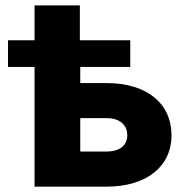

<svg xmlns="http://www.w3.org/2000/svg" viewBox="-20 -696 695 716"><path d="M9.8 -446.3H108.9V0H377.9C527.8 0 619.6 -76.2 619.6 -191.4C619.6 -309.6 528.3 -386.2 377.9 -386.2H279.3V-446.3H465.8V-545.9H277.8V-675.8H108.9V-545.9H9.8ZM279.3 -255.4H377.9C425.3 -255.4 454.6 -231.4 454.6 -191.4C454.6 -153.3 425.3 -130.9 377.9 -130.9H279.3Z"/></svg>

Font: Inter ExtraBold
Style: Regular
Weight: 800
Designer: Rasmus Andersson
Foundry: rsms
Version: Version 4.001;git-9221beed3